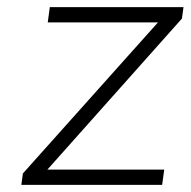

<svg xmlns="http://www.w3.org/2000/svg" viewBox="-20 -520 536 540"><path d="M113.3 -43H441.9L436 0H40L44.4 -32.2L424.3 -457H114.3L120.1 -500H496.1L491.7 -467.8Z"/></svg>

Font: Fivo Sans Light
Style: Regular
Weight: 300
Designer: Alexander Slobzheninov
Foundry: Alexander Slobzheninov
Version: 1.0